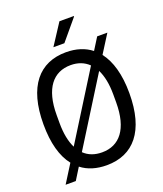

<svg xmlns="http://www.w3.org/2000/svg" viewBox="-164 -990 965 1134"><g transform="rotate(-20 319.0 -423.0)"><path d="M329 -751 437 -880 436 -883H346L260 -751ZM517 -609 589 -723H525L478 -648C436 -681 382 -698 319 -698C151 -698 49 -581 49 -343C49 -224 74 -135 121 -76L50 37H114L160 -37C202 -4 256 12 319 12C487 12 589 -105 589 -343C589 -461 563 -550 517 -609ZM319 -617C364 -617 402 -603 432 -574L172 -158C152 -198 141 -251 141 -318V-368C141 -535 209 -617 319 -617ZM206 -111 466 -527C486 -487 497 -434 497 -368V-318C497 -151 429 -69 319 -69C273 -69 235 -83 206 -111Z"/></g></svg>

Font: Archivo Narrow
Style: Regular
Weight: 400
Designer: Hector Gatti
Foundry: Omnibus-Type
Version: Version 1.003;PS 001.003;hotconv 1.0.70;makeotf.lib2.5.58329